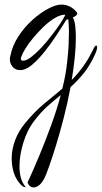

<svg xmlns="http://www.w3.org/2000/svg" viewBox="-20 -401 444 838"><path d="M127 417Q109 417 100 396Q126 340 152.5 276Q179 212 203.5 145Q228 78 245 14Q217 36 188 62Q159 88 133 122Q100 163 82.5 219.5Q65 276 65 324Q65 382 89 411Q92 414 92 415Q92 415 91.5 415.5Q91 416 90 416Q86 416 80.5 413Q75 410 70 404Q50 383 40.5 353.5Q31 324 31 290Q31 251 46 211Q61 171 90 136Q132 85 173 51.5Q214 18 252 -14Q267 -73 273 -129Q278 -173 279.5 -206Q281 -239 281 -264Q281 -280 280 -293Q279 -306 278 -317L270 -315Q253 -288 229 -251Q205 -214 177 -178.5Q149 -143 121 -119Q93 -95 68 -95Q47 -95 35 -109.5Q23 -124 23 -143Q23 -148 25 -156Q34 -202 60.5 -242.5Q87 -283 121.5 -314Q156 -345 190 -363Q224 -381 248 -381Q266 -381 282.5 -373.5Q299 -366 314 -349Q317 -346 317 -342Q317 -333 298 -325Q306 -310 308.5 -286.5Q311 -263 311 -237Q311 -194 306 -147Q301 -100 293 -52Q319 -78 343 -111Q367 -144 389 -190Q395 -202 400 -202Q404 -202 404 -195Q404 -184 394.5 -163Q385 -142 372 -120Q359 -98 346 -82Q333 -66 318.5 -50.5Q304 -35 288 -21Q275 48 258 114Q241 180 224 235Q207 290 193.5 327.5Q180 365 174 377Q162 399 150 408Q138 417 127 417ZM81 -136Q95 -136 116 -152Q137 -168 160 -192.5Q183 -217 204.5 -245Q226 -273 242.5 -297.5Q259 -322 265 -337Q244 -337 219.5 -322.5Q195 -308 171 -285Q147 -262 126 -237Q105 -212 91.5 -190Q78 -168 74 -156Q71 -149 71 -145Q71 -136 81 -136Z"/></svg>

Font: Comforter
Style: Regular
Weight: 400
Designer: Robert E. Leuschke
Foundry: Robert E. Leuschke
Version: Version 1.013; ttfautohint (v1.8.3)